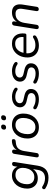

<svg xmlns="http://www.w3.org/2000/svg" viewBox="1314 -2054 927 3596"><g transform="rotate(-90 1778.0 -255.5)"><path d="M248 188.9Q189.6 188.9 139.3 173.1Q89 157.2 49 131Q37.8 124.2 34.5 114.2Q31.1 104.2 33.9 94.4Q36.6 84.7 43.7 77.6Q50.8 70.6 61.3 69.1Q71.8 67.7 83.9 75Q119.1 97.9 156.1 110.7Q193.2 123.6 238.5 123.6Q302.8 123.6 343 91.6Q383.1 59.6 394.2 -8.9L412.8 -124.1L420.8 -123.1Q396.3 -70.9 348.5 -41.2Q300.6 -11.5 237.8 -11.5Q179.8 -11.5 136.4 -35.7Q92.9 -60 68.7 -105Q44.4 -149.9 44.4 -210.3Q44.4 -266.3 60.9 -317.8Q77.3 -369.2 109 -409Q140.7 -448.8 186.2 -472Q231.7 -495.3 290.2 -495.3Q350.4 -495.3 396.2 -465.9Q442.1 -436.5 459.1 -376.1L449.3 -362.9L463.4 -454Q466.8 -474.4 478.5 -483.8Q490.1 -493.3 509.5 -493.3Q528.4 -493.3 536.7 -480.9Q545 -468.5 541.6 -445.7L473.3 -13.3Q457.3 87.5 401.3 138.2Q345.4 188.9 248 188.9ZM259.3 -76.8Q315.8 -76.8 354.4 -107.1Q393 -137.3 412.9 -187Q432.8 -236.6 432.8 -294.1Q432.8 -358.3 398 -394.1Q363.1 -430 299.5 -430Q244 -430 205.1 -399.7Q166.3 -369.4 146.3 -320.3Q126.4 -271.1 126.4 -213.6Q126.4 -148.4 161.3 -112.6Q196.1 -76.8 259.3 -76.8Z M663.4 6.9Q644 6.9 635.3 -5.2Q626.5 -17.3 630 -39.7L695.3 -454Q698.7 -473.9 710.4 -483.6Q722 -493.3 740.9 -493.3Q759.3 -493.3 768.3 -481.4Q777.3 -469.5 773.9 -447.1L761.7 -370.5H751.2Q771.7 -430 821.2 -462.2Q870.6 -494.5 932.6 -496.3Q954.7 -497.3 962.6 -490.7Q970.5 -484.2 970.5 -468.1Q970.5 -447.3 960.8 -437.6Q951.1 -427.9 928.7 -425.5L908.7 -423.5Q829 -416.5 793.9 -375.9Q758.8 -335.2 747.7 -267.8L710.4 -32.4Q708 -13 696.1 -3Q684.3 6.9 663.4 6.9Z M1193.3 8.9Q1128.2 8.9 1080.7 -17Q1033.2 -42.9 1007.8 -91.1Q982.4 -139.2 982.4 -205.2Q982.4 -266.9 1000.5 -319.7Q1018.6 -372.4 1052.6 -412Q1086.7 -451.6 1133.6 -473.4Q1180.5 -495.3 1238.5 -495.3Q1304.2 -495.3 1351.4 -469.3Q1398.7 -443.4 1424.1 -395.5Q1449.4 -347.6 1449.4 -281.2Q1449.4 -219.4 1431.3 -166.7Q1413.3 -114 1379.2 -74.4Q1345.2 -34.8 1298.3 -12.9Q1251.4 8.9 1193.3 8.9ZM1195.8 -56.4Q1251.3 -56.4 1289.5 -87.1Q1327.6 -117.9 1347.5 -169.8Q1367.4 -221.7 1367.4 -284.1Q1367.4 -355.8 1332.6 -392.9Q1297.7 -430 1236 -430Q1181 -430 1142.6 -399.2Q1104.3 -368.4 1084.3 -317Q1064.4 -265.7 1064.4 -202.2Q1064.4 -131 1099.3 -93.7Q1134.1 -56.4 1195.8 -56.4ZM1363.6 -605.7Q1344.5 -605.7 1333.9 -615.3Q1323.3 -624.9 1323.3 -642.6Q1323.3 -669.2 1337.6 -683.8Q1351.8 -698.5 1377.3 -698.5Q1397 -698.5 1407.3 -688.9Q1417.6 -679.3 1417.6 -661.6Q1417.6 -635.6 1403.6 -620.7Q1389.6 -605.7 1363.6 -605.7ZM1189.5 -605.7Q1169.8 -605.7 1159.3 -615.3Q1148.7 -624.9 1148.7 -642.6Q1148.7 -669.2 1163 -683.8Q1177.2 -698.5 1202.7 -698.5Q1222.3 -698.5 1232.9 -688.9Q1243.4 -679.3 1243.4 -661.6Q1243.4 -635.6 1229.5 -620.7Q1215.5 -605.7 1189.5 -605.7Z M1716.8 8.9Q1668.8 8.9 1625.3 -2.4Q1581.9 -13.8 1550.5 -33Q1537.8 -39.8 1533.2 -50.4Q1528.7 -60.9 1530.2 -70.9Q1531.7 -80.9 1538.3 -87.9Q1545 -95 1555.5 -96.1Q1566 -97.3 1579.2 -89.9Q1610.7 -70.7 1646 -61.9Q1681.2 -53.1 1718.4 -53.1Q1772.3 -53.1 1802.9 -74.6Q1833.4 -96 1833.4 -134.6Q1833.4 -159.9 1816.5 -176.6Q1799.6 -193.3 1768.4 -200.4L1673.7 -223.1Q1624 -234.7 1595.4 -266.4Q1566.7 -298.1 1566.7 -343.9Q1566.7 -387.3 1590.9 -421.4Q1615.1 -455.5 1660.1 -475.4Q1705.1 -495.3 1766 -495.3Q1806.3 -495.3 1847 -483.4Q1887.7 -471.5 1915 -450.9Q1926.7 -442.5 1931.4 -431.9Q1936 -421.4 1933.7 -411.9Q1931.5 -402.4 1924.6 -396.3Q1917.7 -390.3 1907.3 -389.6Q1896.8 -388.9 1884.1 -397.3Q1859.1 -415.6 1828 -424.4Q1796.9 -433.3 1762.7 -433.3Q1707.3 -433.3 1675.2 -410Q1643.1 -386.7 1643.1 -347.7Q1643.1 -323.9 1657.8 -306.6Q1672.5 -289.4 1703.3 -281.7L1798 -259Q1851.1 -246 1880.5 -216.4Q1909.9 -186.7 1909.9 -140.4Q1909.9 -70.3 1856.9 -30.7Q1803.9 8.9 1716.8 8.9Z M2197.8 8.9Q2149.8 8.9 2106.3 -2.4Q2062.9 -13.8 2031.5 -33Q2018.8 -39.8 2014.2 -50.4Q2009.7 -60.9 2011.2 -70.9Q2012.7 -80.9 2019.3 -87.9Q2026 -95 2036.5 -96.1Q2047 -97.3 2060.2 -89.9Q2091.7 -70.7 2127 -61.9Q2162.2 -53.1 2199.4 -53.1Q2253.3 -53.1 2283.9 -74.6Q2314.4 -96 2314.4 -134.6Q2314.4 -159.9 2297.5 -176.6Q2280.6 -193.3 2249.4 -200.4L2154.7 -223.1Q2105 -234.7 2076.4 -266.4Q2047.7 -298.1 2047.7 -343.9Q2047.7 -387.3 2071.9 -421.4Q2096.1 -455.5 2141.1 -475.4Q2186.1 -495.3 2247 -495.3Q2287.3 -495.3 2328 -483.4Q2368.7 -471.5 2396 -450.9Q2407.7 -442.5 2412.4 -431.9Q2417 -421.4 2414.7 -411.9Q2412.5 -402.4 2405.6 -396.3Q2398.7 -390.3 2388.3 -389.6Q2377.8 -388.9 2365.1 -397.3Q2340.1 -415.6 2309 -424.4Q2277.9 -433.3 2243.7 -433.3Q2188.3 -433.3 2156.2 -410Q2124.1 -386.7 2124.1 -347.7Q2124.1 -323.9 2138.8 -306.6Q2153.5 -289.4 2184.3 -281.7L2279 -259Q2332.1 -246 2361.5 -216.4Q2390.9 -186.7 2390.9 -140.4Q2390.9 -70.3 2337.9 -30.7Q2284.9 8.9 2197.8 8.9Z M2725.9 8.9Q2656.7 8.9 2605.9 -17.2Q2555.1 -43.4 2527.8 -91.6Q2500.4 -139.7 2500.4 -205.6Q2500.4 -285 2532 -350.5Q2563.6 -416.1 2621.9 -455.7Q2680.3 -495.3 2759.8 -495.3Q2817.1 -495.3 2855.7 -475.1Q2894.3 -454.9 2917 -420.7Q2939.7 -386.5 2946.9 -343.1Q2954.1 -299.7 2948.6 -254.3Q2946.6 -237 2939.7 -231.3Q2932.8 -225.5 2918.4 -225.5H2562.8L2570.7 -279H2899.4L2881.4 -265.6Q2888.4 -313 2878.1 -351.1Q2867.8 -389.3 2839 -412.2Q2810.3 -435.2 2758.8 -435.2Q2704.7 -435.2 2668.6 -410.7Q2632.6 -386.2 2612.4 -348.3Q2592.2 -310.5 2585.1 -269.2L2581.2 -245.1Q2567.1 -159.9 2607 -108.1Q2647 -56.4 2730 -56.4Q2766.4 -56.4 2800 -65Q2833.6 -73.6 2863.8 -93.9Q2877.5 -102.8 2888 -102.4Q2898.6 -101.9 2905.2 -95.6Q2911.9 -89.3 2913.6 -79.8Q2915.3 -70.2 2910.7 -59.4Q2906 -48.7 2894.3 -40.3Q2860.3 -16.2 2814.2 -3.7Q2768 8.9 2725.9 8.9Z M3065.4 6.5Q3046.5 6.5 3037.7 -6.7Q3029 -19.8 3032.4 -42.1L3097.3 -453Q3100.7 -473.4 3112.6 -483.4Q3124.5 -493.3 3143.9 -493.3Q3161.8 -493.3 3170.3 -481.9Q3178.8 -470.4 3175.4 -448.1L3162.2 -364.5L3154.5 -376.2Q3179.5 -432.9 3227.8 -464.1Q3276.2 -495.3 3343.4 -495.3Q3397.4 -495.3 3433.9 -473.6Q3470.4 -451.8 3485.9 -407.4Q3501.4 -362.9 3490.4 -294.1L3449.2 -32.7Q3446.8 -13.4 3434.9 -3.5Q3423 6.5 3402.6 6.5Q3383.7 6.5 3374.7 -6.1Q3365.8 -18.7 3369.2 -41.1L3409.4 -293.7Q3420.6 -361.9 3398 -395.2Q3375.5 -428.6 3319.4 -428.6Q3246.1 -428.6 3203.2 -383.9Q3160.3 -339.2 3148.1 -263.5L3111.9 -33.8Q3106.1 6.5 3065.4 6.5Z"/></g></svg>

Font: Nunito ExtraLight
Style: Italic
Weight: 200
Italic angle: -9°
Designer: Vernon Adams
Foundry: Vernon Adams
Version: Version 3.602